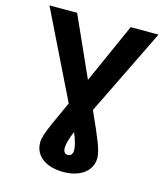

<svg xmlns="http://www.w3.org/2000/svg" viewBox="-131 -808 975 1119"><g transform="rotate(15 356.5 -248.5)"><path d="M194.3 -707 356.4 -345.7 517.6 -707H685.5L429.7 -183.6Q482.4 -68.8 504.9 -10Q527.3 48.8 527.3 81.1Q527.3 118.7 506.1 147.9Q484.9 177.2 446.3 193.6Q407.7 210 356.4 210Q304.2 210 264.6 194.3Q225.1 178.7 203.4 148.9Q181.6 119.1 181.6 78.1Q181.6 58.6 189.9 32.2Q198.2 5.9 217.8 -38.8Q237.3 -83.5 283.7 -184.1L27.3 -707ZM356.4 107.4Q370.1 107.4 377.4 97.9Q384.8 88.4 384.8 71.3Q384.8 35.2 356.9 -31.2Q328.1 36.6 328.1 72.3Q328.1 88.9 335.4 98.1Q342.8 107.4 356.4 107.4Z"/></g></svg>

Font: Pretendard Std
Style: Bold
Weight: 700
Designer: Base glyphs from Inter by Rasmus Andersson; Hangeul glyphs from Noto Sans CJK(Source Han Sans) by Jang Soo-young and Kan
Foundry: Kil Hyung-jin
Version: Version 1.309